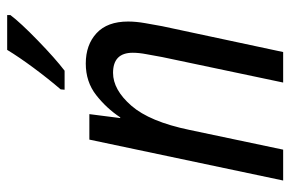

<svg xmlns="http://www.w3.org/2000/svg" viewBox="-157 -650 809 535"><g transform="rotate(-90 247.5 -382.5)"><path d="M12 2H98L153 -259Q176 -370 220.5 -421Q265 -472 312 -472Q368 -472 368 -417Q368 -400 364 -379Q360 -358 356 -335L285 2H370L442 -335Q446 -357 450.5 -382.5Q455 -408 455 -430Q455 -488 422.5 -518Q390 -548 338 -548Q287 -548 250 -519Q213 -490 188 -452H186L197 -538H126ZM265 -607H318Q352 -633 402 -681.5Q452 -730 473 -758V-767H376Q356 -734 326 -693.5Q296 -653 266 -618Z"/></g></svg>

Font: Noto Sans UI SemiCondensed
Style: Italic
Weight: 400
Width: 4
Italic angle: -12°
Designer: Monotype Design Team
Foundry: Monotype Imaging Inc.
Version: Version 1.901